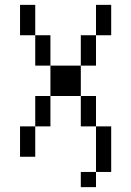

<svg xmlns="http://www.w3.org/2000/svg" viewBox="-20 -645 540 790"><path d="M125 -500H62.5V-625H125ZM62.5 -125H125V0H62.5ZM125 -250H187.5V-125H125ZM125 -500H187.5V-375H125ZM187.5 -375H312.5V-250H187.5ZM312.5 62.5H375V125H312.5ZM312.5 -250H375V-125H312.5ZM312.5 -500H375V-375H312.5ZM375 -125H437.5V62.5H375ZM375 -625H437.5V-500H375Z"/></svg>

Font: 寒蝉点阵体 16px
Style: Regular
Weight: 400
Designer: Designed by Warren2060
Foundry: ChillType
Version: Version 1.000